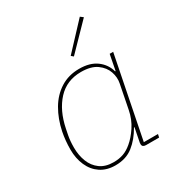

<svg xmlns="http://www.w3.org/2000/svg" viewBox="-180 -869 927 999"><g transform="rotate(-30 283.5 -369.5)"><path d="M491 0H413Q402 0 396 -4.5Q390 -9 390 -19Q390 -24 390.5 -27.5Q391 -31 392 -35L407 -111H404Q373 -56 330 -22Q287 12 223 12Q171 12 134.5 -12.5Q98 -37 79 -80Q60 -123 60 -176Q60 -203 62.5 -229Q65 -255 70 -280Q84 -348 115.5 -402Q147 -456 196 -487Q245 -518 309 -518Q373 -518 412.5 -489Q452 -460 465 -413H468L486 -506H507L410 -19H495ZM223 -7Q255 -7 281 -16Q307 -25 333 -47Q362 -71 389 -111.5Q416 -152 426 -204L454 -346Q461 -380 449 -415Q437 -450 403 -474.5Q369 -499 309 -499Q223 -499 168.5 -440Q114 -381 94 -282L87 -247Q84 -231 82.5 -214Q81 -197 81 -176Q81 -130 96 -91.5Q111 -53 142.5 -30Q174 -7 223 -7ZM465 -738 318 -587 305 -598 448 -751Z"/></g></svg>

Font: IBM Plex Sans Thin
Style: Italic
Weight: 250
Italic angle: -11.31°
Designer: Mike Abbink, Paul van der Laan, Pieter van Rosmalen
Foundry: Bold Monday
Version: Version 3.201